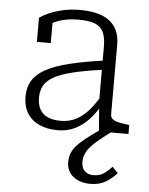

<svg xmlns="http://www.w3.org/2000/svg" viewBox="-55 -592 685 880"><g transform="rotate(5 287.5 -152.0)"><path d="M284 151Q284 126 294 105Q304 84 325 64Q346 44 377.5 21Q409 -2 453 -31L475 -6Q442 18 418 37.5Q394 57 378.5 74.5Q363 92 356 109.5Q349 127 349 146Q349 173 364 187.5Q379 202 404 202Q435 202 455 186.5Q475 171 489 156L515 183Q492 209 463 226Q434 243 393 243Q346 243 315 219Q284 195 284 151ZM548 0H412L403 -118L401 -122V-389Q401 -431 389 -456Q377 -481 350 -491.5Q323 -502 276 -502Q221 -502 183 -488Q145 -474 123 -455Q121 -461 122.5 -467.5Q124 -474 129 -480.5Q134 -487 141 -490.5Q148 -494 157 -494V-384H93V-495Q108 -506 134.5 -518Q161 -530 197.5 -538.5Q234 -547 278 -547Q318 -547 351.5 -539.5Q385 -532 409.5 -515Q434 -498 447.5 -470Q461 -442 461 -401V-83Q461 -69 471 -61Q481 -53 499.5 -49Q518 -45 543 -42L548 -41ZM63 -130Q63 -173 82 -204Q101 -235 142 -257.5Q183 -280 250 -296.5Q317 -313 412 -326V-284Q345 -275 296 -264.5Q247 -254 214 -241.5Q181 -229 161.5 -213Q142 -197 133.5 -176.5Q125 -156 125 -130Q125 -98 137 -76.5Q149 -55 173 -44Q197 -33 233 -33Q273 -33 305 -50Q337 -67 363 -97.5Q389 -128 412 -169V-118Q391 -80 363 -51Q335 -22 300.5 -5.5Q266 11 223 11Q174 11 138 -5.5Q102 -22 82.5 -53.5Q63 -85 63 -130Z"/></g></svg>

Font: Roboto Serif ExtraLight
Style: Regular
Weight: 250
Version: Version 1.007